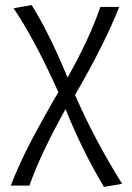

<svg xmlns="http://www.w3.org/2000/svg" viewBox="-20 -441 516 750"><path d="M236 -15Q136 165 95 284H22Q54 201 100 113Q146 25 208 -81Q115 -288 33 -409L104 -421Q173 -310 244 -138Q331 -293 372 -414H446Q386 -264 273 -70Q350 106 457 277L386 289Q301 147 236 -15Z"/></svg>

Font: LXGW Bright GB
Style: Regular
Weight: 400
Designer: Christian Thalmann (Catharsis Fonts)
Foundry: LXGW / Christian Thalmann (Catharsis Fonts) / Fontworks Inc.
Version: Version 5.510